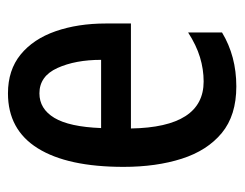

<svg xmlns="http://www.w3.org/2000/svg" viewBox="-84 -504 599 470"><g transform="rotate(-90 215.0 -269.5)"><path d="M221 -549Q278 -549 316 -518Q354 -487 373 -432.5Q392 -378 392 -309V-248H135Q138 -70 250 -70Q280 -70 309.5 -79Q339 -88 370 -108V-25Q312 10 238 10Q167 10 124 -25.5Q81 -61 61 -123.5Q41 -186 41 -266Q41 -403 86.5 -476Q132 -549 221 -549ZM221 -472Q183 -472 161 -435.5Q139 -399 136 -321H303Q303 -384 283 -428Q263 -472 221 -472Z"/></g></svg>

Font: Noto Sans ExtraCondensed Medium
Style: Regular
Weight: 500
Width: 2
Designer: Monotype Design Team
Foundry: Monotype Imaging Inc.
Version: Version 2.013; ttfautohint (v1.8.4.7-5d5b)